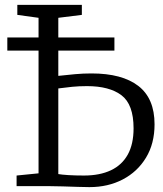

<svg xmlns="http://www.w3.org/2000/svg" viewBox="-20 -763 668 787"><path d="M346.5 4Q330 4 299.2 3Q268.5 2 236.5 1Q204.5 0 182.5 0H48V-43.5L138 -52.5V-690L51 -702V-743H315.5V-702L219 -690V-452Q255 -456 288 -459Q321 -462 355 -462Q480.5 -462 547 -410.8Q613.5 -359.5 613.5 -253.5Q613.5 -174.5 578.5 -116.8Q543.5 -59 483.2 -27.5Q423 4 346.5 4ZM324 -43.5Q389 -43.5 434.5 -65Q480 -86.5 503.8 -129.5Q527.5 -172.5 527.5 -237Q527.5 -335 478 -372.5Q428.5 -410 336.5 -410Q303.5 -410 275.8 -407.2Q248 -404.5 219 -400.5V-49.5Q233 -47 261.2 -45.2Q289.5 -43.5 324 -43.5ZM449 -609.5V-555.5H10V-609.5Z"/></svg>

Font: Merriweather Light
Style: Regular
Weight: 300
Designer: Eben Sorkin
Foundry: Eben Sorkin
Version: Version 2.100